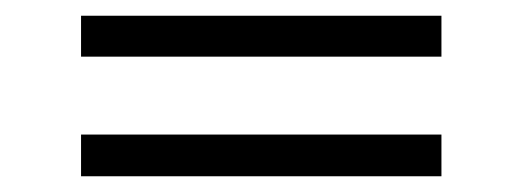

<svg xmlns="http://www.w3.org/2000/svg" viewBox="-20 -415 664 244"><path d="M83 -343V-395H541V-343ZM83 -191V-244H541V-191Z"/></svg>

Font: Yaldevi Light
Style: Regular
Weight: 300
Designer: Sol Matas, Rajitha Manaperi, Kosala Senevirathne
Foundry: Mooniak
Version: Version 1.100